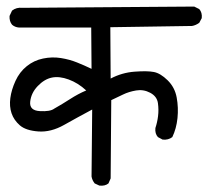

<svg xmlns="http://www.w3.org/2000/svg" viewBox="-20 -581 650 599"><path d="M290 -2 275.4 -8.8Q267.6 -18.6 265.6 -30.3L267.6 -239.3Q221.7 -214.8 180.2 -191.4Q138.7 -168 99.6 -170.9Q60.5 -173.8 42 -189.9Q23.4 -206.1 16.1 -227.5Q8.8 -249 12.2 -274.9Q15.6 -300.8 28.3 -328.6Q41 -356.4 63.5 -374.5Q85.9 -392.6 114.3 -398.4Q142.6 -404.3 169.9 -399.9Q197.3 -395.5 220.2 -386.2Q243.2 -377 265.6 -366.2L264.6 -495.1H39.1Q26.4 -496.1 17.6 -503.9Q8.8 -514.6 9.8 -531.2L17.6 -547.9Q31.2 -558.6 49.8 -556.6L585.9 -560.5L601.6 -552.7Q611.3 -542 609.4 -524.4L601.6 -509.8Q590.8 -502 579.1 -500L324.2 -496.1L325.2 -335.9Q360.4 -354.5 399.9 -357.4Q439.5 -360.4 460 -356.4Q480.5 -352.5 502.9 -330.6Q525.4 -308.6 531.2 -276.9Q537.1 -245.1 533.7 -212.4Q530.3 -179.7 517.6 -153.3Q504.9 -143.6 487.3 -145.5L472.7 -153.3Q462.9 -164.1 464.8 -181.6Q470.7 -199.2 473.1 -218.8Q475.6 -238.3 472.7 -259.3Q469.7 -280.3 448.7 -291.5Q427.7 -302.7 404.8 -298.8Q381.8 -294.9 363.8 -286.1Q345.7 -277.3 327.1 -268.6L325.2 -24.4L318.4 -8.8Q307.6 0 290 -2ZM149.4 -242.2Q173.8 -255.9 198.7 -272Q223.6 -288.1 249 -298.8Q223.6 -322.3 194.3 -333Q165 -343.8 141.6 -338.9Q118.2 -334 97.7 -312.5Q77.1 -291 74.2 -263.7Q71.3 -236.3 104 -234.4Q136.7 -232.4 149.4 -242.2Z"/></svg>

Font: NaikaiFont
Style: Regular
Weight: 400
Version: Version 1.67